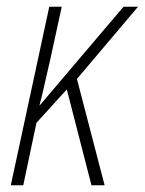

<svg xmlns="http://www.w3.org/2000/svg" viewBox="-20 -549 429 569"><path d="M12 0 126 -529H163L129 -373Q121 -339 113 -303Q105 -267 97 -237H98L346 -529H389L208 -315L290 0H251L178 -284L88 -185L49 0Z"/></svg>

Font: Noto Sans Condensed ExtraLight
Style: Italic
Weight: 200
Width: 3
Italic angle: -12°
Designer: Monotype Design Team
Foundry: Monotype Imaging Inc.
Version: Version 2.013; ttfautohint (v1.8.4.7-5d5b)